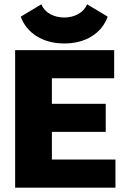

<svg xmlns="http://www.w3.org/2000/svg" viewBox="-20 -868 594 888"><path d="M50 0V-636H508V-506H220V-388H469V-258H220V-130H514V0ZM277 -667Q204 -667 150.5 -700Q97 -733 76 -791L171 -848Q184 -818 213 -802.5Q242 -787 277 -787Q312 -787 341 -802.5Q370 -818 383 -848L478 -791Q457 -733 404 -700Q351 -667 277 -667Z"/></svg>

Font: Braah One
Style: Regular
Weight: 400
Designer: Ashish Kumar
Foundry: Ashish Kumar
Version: Version 1.001; ttfautohint (v1.8.4.7-5d5b);gftools[0.9.29]